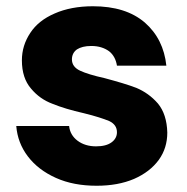

<svg xmlns="http://www.w3.org/2000/svg" viewBox="-20 -586 598 614"><path d="M289 8C289 8 289 8 289 8C334 8 374 1 409 -14C443 -29 469 -49 488 -75C506 -100 515 -129 515 -162C515 -162 515 -162 515 -162C514 -201 504 -232 485 -255C465 -278 442 -294 416 -305C390 -315 356 -325 315 -336C315 -336 315 -336 315 -336C279 -344 253 -352 236 -360C219 -368 210 -380 210 -396C210 -396 210 -396 210 -396C210 -409 215 -420 226 -428C237 -435 252 -439 272 -439C272 -439 272 -439 272 -439C295 -439 314 -433 329 -422C343 -411 351 -395 354 -376C354 -376 512 -376 512 -376C512 -376 512 -376 512 -376C506 -433 483 -479 443 -514C402 -549 347 -566 277 -566C277 -566 277 -566 277 -566C230 -566 189 -558 155 -543C120 -528 94 -507 77 -481C59 -454 50 -425 50 -393C50 -393 50 -393 50 -393C50 -355 60 -325 79 -303C98 -280 121 -264 148 -254C175 -243 208 -233 248 -224C248 -224 248 -224 248 -224C285 -215 312 -206 329 -199C346 -191 354 -179 354 -163C354 -163 354 -163 354 -163C354 -150 348 -139 337 -131C325 -122 308 -118 287 -118C287 -118 287 -118 287 -118C264 -118 244 -124 228 -136C212 -148 203 -164 201 -183C201 -183 32 -183 32 -183C32 -183 32 -183 32 -183C35 -147 47 -115 69 -86C91 -57 121 -34 159 -17C197 0 240 8 289 8Z"/></svg>

Font: Girnar Poppins
Style: Bold
Weight: 500
Designer: Ninad Kale (Devanagari), Jonny Pinhorn (Latin)
Foundry: Indian Type Foundry
Version: ""